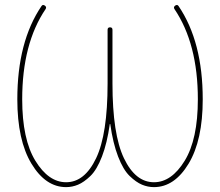

<svg xmlns="http://www.w3.org/2000/svg" viewBox="-20 -757 902 787"><path d="M251 10Q167 10 109 -86Q51 -182 51 -350Q51 -586 150 -732Q155 -740 164 -734Q172 -728 167 -720Q71 -578 71 -350Q71 -186 125 -98Q179 -10 251 -10Q327 -10 374 -108.5Q421 -207 421 -415V-635Q421 -645 431 -645Q441 -645 441 -635V-415Q441 -207 488 -108.5Q535 -10 611 -10Q683 -10 737 -98Q791 -186 791 -350Q791 -578 695 -720Q690 -728 698 -734Q707 -740 712 -732Q811 -586 811 -350Q811 -182 753 -86Q695 10 611 10Q586 10 562 0Q538 -10 511.5 -35.5Q485 -61 464 -115.5Q443 -170 432 -248Q432 -249 431 -249Q430 -249 430 -248Q419 -170 398 -115.5Q377 -61 350.5 -35.5Q324 -10 300 0Q276 10 251 10Z"/></svg>

Font: Rounded Mplus 1c Thin
Style: Regular
Weight: 250
Version: Version 1.059.20150529